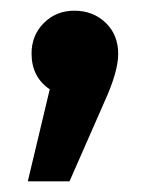

<svg xmlns="http://www.w3.org/2000/svg" viewBox="-20 -167 280 359"><path d="M110 172H32L73 0Q39 -23 39 -67Q39 -101 62 -124Q85 -147 119 -147Q154 -147 177.5 -124.5Q201 -102 201 -66Q201 -33 175 24Z"/></svg>

Font: Trujillo Medium
Style: Regular
Weight: 500
Designer: Fira Sans original fonts by bBox Type GmbH, Carrois Corporate GbR, & Edenspiekermann AG / Changes by Cristiano Sobral
Foundry: Fira Sans original fonts by bBox Type GmbH, Carrois Corporate GbR, & Edenspiekermann AG / Changes by Cristiano Sobral
Version: Version 4.301;October 17, 2021;FontCreator 14.0.0.2814 64-bi